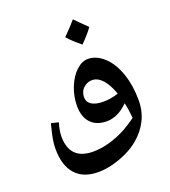

<svg xmlns="http://www.w3.org/2000/svg" viewBox="-152 -715 957 1079"><g transform="rotate(-20 326.0 -176.0)"><path d="M251 252Q162 252 115 199.5Q68 147 68 47Q68 30 70.5 8.5Q73 -13 79 -40Q85 -67 93 -98L137 -87Q123 -40 123 -7Q123 63 158 98.5Q193 134 263 134Q311 134 362 119.5Q413 105 465 77Q482 67 500 55.5Q518 44 535 31Q533 8 529.5 -15.5Q526 -39 521 -61Q490 -30 458 -15Q426 0 394 0Q332 0 298 -36Q264 -72 264 -138Q264 -194 285 -247.5Q306 -301 340 -333Q375 -366 411 -366Q461 -366 506 -325Q551 -284 576 -211Q601 -139 601 -50Q601 14 574.5 67.5Q548 121 499 162Q467 189 424.5 209Q382 229 337.5 240.5Q293 252 251 252ZM414 -110Q435 -110 457.5 -114Q480 -118 503 -125Q488 -167 470 -194Q452 -221 432 -234Q413 -246 393 -246Q371 -246 353 -234.5Q335 -223 326 -206Q318 -188 318 -171Q318 -141 343 -125.5Q368 -110 414 -110ZM411 -452Q360 -494 334 -524Q357 -547 375.5 -566.5Q394 -586 409 -604Q420 -592 438 -574Q456 -556 481 -532Q469 -515 451.5 -495Q434 -475 411 -452Z"/></g></svg>

Font: Noto Naskh Arabic
Style: Regular
Weight: 400
Designer: Monotype Design Team, David Williams, Mohamad Dakak and Nizar Qandah
Foundry: Monotype Imaging Inc.
Version: Version 2.013